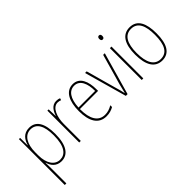

<svg xmlns="http://www.w3.org/2000/svg" viewBox="-52 -1369 2246 2246"><g transform="rotate(-45 1071.0 -245.5)"><path d="M254 -537C161 -537 119 -472 100 -403H98L97 -527H77V232H103V-21C103 -56 102 -88 101 -110H104C119 -51 162 10 248 10C355 10 422 -80 422 -270C422 -449 364 -537 254 -537ZM253 -512C350 -512 397 -427 397 -270C397 -86 334 -15 249 -15C163 -15 103 -96 103 -232V-284C103 -418 157 -512 253 -512Z M700 -535C628 -535 592 -470 575 -414H573L569 -527H548V0H574V-283C574 -394 616 -510 700 -510C719 -510 735 -505 748 -500L756 -524C739 -532 719 -535 700 -535Z M976 -537C859 -537 804 -423 804 -263C804 -97 861 10 992 10C1040 10 1078 -2 1113 -22V-51C1070 -26 1035 -15 992 -15C884 -15 829 -106 830 -271H1131V-298C1131 -424 1090 -537 976 -537ZM976 -512C1067 -512 1107 -417 1106 -295H831C839 -440 893 -512 976 -512Z M1319 0H1348L1498 -527H1471L1363 -148C1352 -108 1344 -74 1335 -35H1332C1324 -75 1315 -109 1303 -148L1198 -527H1171Z M1596 -723C1576 -723 1570 -706 1570 -690C1570 -672 1577 -657 1595 -657C1613 -657 1621 -671 1621 -691C1621 -707 1616 -723 1596 -723ZM1608 -527H1582V0H1608Z M2091 -264C2091 -428 2043 -537 1916 -537C1798 -537 1737 -440 1737 -265C1737 -88 1797 10 1916 10C2034 10 2091 -87 2091 -264ZM1763 -265C1763 -423 1812 -512 1916 -512C2026 -512 2065 -413 2065 -265C2065 -102 2019 -15 1915 -15C1811 -15 1763 -107 1763 -265Z"/></g></svg>

Font: Noto Sans Sinhala UI Condensed Thin
Style: Regular
Weight: 100
Width: 3
Designer: Jelle Bosma - Monotype Design Team
Foundry: Monotype Imaging Inc.
Version: Version 2.006